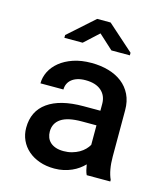

<svg xmlns="http://www.w3.org/2000/svg" viewBox="-113 -843 826 942"><g transform="rotate(15 300.0 -372.0)"><path d="M464.8 -635.7V-622.6H371.1L297.9 -689.5L225.1 -622.6H132.3V-636.7L263.7 -753.9H332ZM412.6 0Q407.7 -9.8 404.5 -22.9Q401.4 -36.1 398.9 -51.3Q386.7 -38.6 371.3 -27.6Q356 -16.6 337.2 -8.3Q318.4 0 296.6 4.9Q274.9 9.8 250 9.8Q208 9.8 174.1 -2.2Q140.1 -14.2 116 -35.4Q91.8 -56.6 78.6 -85.4Q65.4 -114.3 65.4 -147.9Q65.4 -232.9 128.7 -277.8Q191.9 -322.8 310.1 -322.8H395.5V-357.4Q395.5 -399.4 367.2 -424.1Q338.9 -448.7 287.1 -448.7Q263.7 -448.7 246.1 -443.1Q228.5 -437.5 216.8 -427.7Q205.1 -418 199.2 -404.8Q193.4 -391.6 193.4 -376.5H76.7Q76.7 -407.2 91.1 -436.3Q105.5 -465.3 133.3 -488Q161.1 -510.7 201.4 -524.4Q241.7 -538.1 293.5 -538.1Q340.3 -538.1 380.4 -526.6Q420.4 -515.1 449.7 -492.4Q479 -469.7 495.6 -435.8Q512.2 -401.9 512.2 -356.4V-121.1Q512.2 -86.4 517.3 -57.9Q522.5 -29.3 532.2 -8.3V0ZM272 -84.5Q294.4 -84.5 314.2 -90.1Q334 -95.7 349.9 -104.7Q365.7 -113.8 377.2 -125.5Q388.7 -137.2 395.5 -149.4V-248.5H321.3Q250 -248.5 216.1 -225.6Q182.1 -202.6 182.1 -160.2Q182.1 -144 187.5 -130.1Q192.9 -116.2 203.9 -106.2Q214.8 -96.2 231.7 -90.3Q248.5 -84.5 272 -84.5Z"/></g></svg>

Font: TypoPRO Roboto Mono
Style: Regular
Weight: 500
Designer: Google
Version: Version 2.000986; 2015; ttfautohint (v1.3)